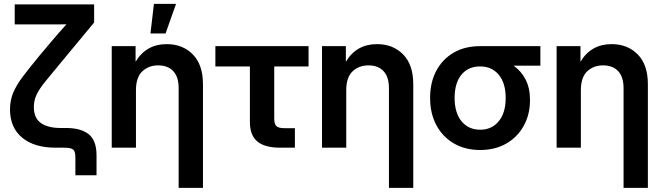

<svg xmlns="http://www.w3.org/2000/svg" viewBox="-20 -750 3365 975"><path d="M362.8 140.1V49.3Q362.8 19 351.6 9.5Q340.3 0 306.2 0H262.2Q154.3 0 92.5 -51Q30.8 -102.1 30.8 -194.3Q30.8 -241.2 47.6 -280.5Q64.5 -319.8 97.2 -362.8Q129.9 -405.8 177.2 -463.4L243.7 -542.5Q259.8 -561.5 278.6 -583Q297.4 -604.5 317.4 -626.5Q287.6 -626 258.1 -626Q228.5 -626 198.7 -626H54.7V-727.5H458V-635.7L288.1 -430.7Q240.2 -373.5 210.2 -336.4Q180.2 -299.3 166 -269.8Q151.9 -240.2 151.9 -206.5Q151.9 -149.9 188 -125Q224.1 -100.1 286.6 -100.1H314Q391.6 -100.1 430.9 -68.1Q470.2 -36.1 470.2 38.6V140.1Z M670.4 -291.5V0H547.4V-515.6H668.5V-436.5Q722.2 -525.9 826.7 -525.9Q907.7 -525.9 959.2 -473.6Q1010.7 -421.4 1010.7 -322.3V204.1H887.2V-302.7Q887.2 -359.4 859.9 -388.7Q832.5 -418 783.2 -418Q734.9 -418 702.6 -387.7Q670.4 -357.4 670.4 -291.5ZM744.1 -580.1 761.7 -730.5H874L820.8 -580.1Z M1403.3 0Q1324.2 0 1286.6 -31.7Q1249 -63.5 1249 -129.9V-412.6H1073.7V-515.6H1546.9V-412.6H1372.6V-147.9Q1372.6 -120.1 1383.5 -109.6Q1394.5 -99.1 1424.8 -99.1H1477.5V0Z M1738.3 -291.5V0H1615.2V-515.6H1736.3V-436.5Q1790 -525.9 1894.5 -525.9Q1975.6 -525.9 2027.1 -473.6Q2078.6 -421.4 2078.6 -322.3V204.1H1955.1V-302.7Q1955.1 -359.4 1927.7 -388.7Q1900.4 -418 1851.1 -418Q1802.7 -418 1770.5 -387.7Q1738.3 -357.4 1738.3 -291.5Z M2418.5 11.7Q2342.3 11.7 2285.2 -21.5Q2228 -54.7 2196 -114.3Q2164.1 -173.8 2164.1 -252.4Q2164.1 -331.5 2195.6 -390.6Q2227.1 -449.7 2283.9 -482.7Q2340.8 -515.6 2417 -515.6H2724.1V-416.5H2587.9Q2626 -390.1 2648.7 -346.9Q2671.4 -303.7 2671.4 -241.7Q2671.4 -168.5 2639.6 -111.1Q2607.9 -53.7 2551 -21Q2494.1 11.7 2418.5 11.7ZM2418.5 -412.6H2417Q2357.9 -412.6 2323.2 -370.6Q2288.6 -328.6 2288.6 -252.4Q2288.6 -177.2 2323.7 -134.3Q2358.9 -91.3 2418.5 -91.3Q2477.5 -91.3 2512.7 -134.3Q2547.9 -177.2 2547.9 -252.4Q2547.9 -328.1 2512.7 -370.4Q2477.5 -412.6 2418.5 -412.6Z M2929.7 -291.5V0H2806.6V-515.6H2927.7V-436.5Q2981.4 -525.9 3085.9 -525.9Q3167 -525.9 3218.5 -473.6Q3270 -421.4 3270 -322.3V204.1H3146.5V-302.7Q3146.5 -359.4 3119.1 -388.7Q3091.8 -418 3042.5 -418Q2994.1 -418 2961.9 -387.7Q2929.7 -357.4 2929.7 -291.5Z"/></svg>

Font: Inter Display SemiBold
Style: Regular
Weight: 600
Designer: Rasmus Andersson
Foundry: rsms
Version: Version 4.001;git-9221beed3